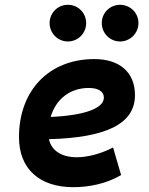

<svg xmlns="http://www.w3.org/2000/svg" viewBox="-20 -775 626 805"><path d="M301.8 -115.7C237.8 -115.7 195.8 -143.6 185.1 -191.4C420.9 -197.8 545.9 -253.4 545.9 -376C545.9 -471.2 482.4 -527.3 375.5 -527.3C186 -527.3 59.6 -396.5 59.6 -199.7C59.6 -67.9 144.5 9.8 287.6 9.8C352.1 9.8 425.8 -4.4 487.8 -41L454.1 -156.7C404.8 -130.9 348.6 -115.7 301.8 -115.7ZM483.4 -601.1C525.9 -601.1 560.5 -635.7 560.5 -678.2C560.5 -721.2 525.9 -754.9 483.4 -754.9C440.9 -754.9 406.7 -721.2 406.7 -678.2C406.7 -635.7 440.9 -601.1 483.4 -601.1ZM264.6 -601.1C307.1 -601.1 341.3 -635.7 341.3 -678.2C341.3 -721.2 307.1 -754.9 264.6 -754.9C222.2 -754.9 188 -721.2 188 -678.2C188 -635.7 222.2 -601.1 264.6 -601.1ZM192.4 -284.7C214.4 -359.4 273.4 -406.2 352.1 -406.2C392.6 -406.2 415.5 -391.1 415.5 -365.7C415.5 -320.3 333.5 -291 192.4 -284.7Z"/></svg>

Font: Cascadia Code
Style: Bold Italic
Weight: 700
Italic angle: -10°
Monospace: yes
Designer: Aaron Bell
Foundry: Saja Typeworks
Version: Version 2404.023